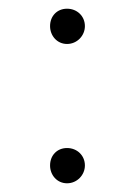

<svg xmlns="http://www.w3.org/2000/svg" viewBox="-20 -411 309 441"><path d="M134 10C157 10 175 -9 175 -31C175 -54 157 -71 134 -71C111 -71 95 -54 95 -31C95 -9 111 10 134 10ZM95 -351C95 -329 111 -310 134 -310C157 -310 175 -329 175 -351C175 -374 157 -391 134 -391C111 -391 95 -374 95 -351Z"/></svg>

Font: MV Cash Thin
Style: Regular
Weight: 100
Designer: Rodrigo Fuenzalida
Foundry: fragTYPE
Version: Version 1.100;Glyphs 3.1.2 (3151)